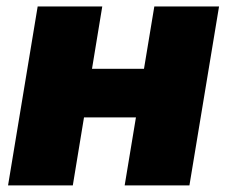

<svg xmlns="http://www.w3.org/2000/svg" viewBox="-20 -562 688 582"><path d="M474.1 -353.5 450.2 -206.1H176.8L200.7 -353.5ZM290 -542.5 200.7 0H4.4L94.2 -542.5ZM644 -542.5 554.2 0H357.9L447.8 -542.5Z"/></svg>

Font: Inter 16pt Black
Style: Italic
Weight: 900
Italic angle: -9.3988°
Version: Version 4.001;git-66647c0bb